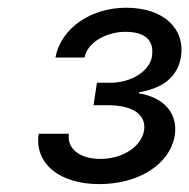

<svg xmlns="http://www.w3.org/2000/svg" viewBox="-20 -825 480 487"><path d="M231.5 -358C329.5 -358 410.5 -406.2 423.3 -481.5C431.8 -536.9 396.3 -578.1 332.4 -588.1V-590.9C392 -600.9 430.4 -629.3 438.9 -680.4C450.3 -750 397.7 -805.4 299.7 -805.4C213.1 -805.4 134.9 -755.7 120.7 -679H194.6C201.7 -718.8 251.4 -744.3 298.3 -744.3C350.9 -744.3 372.2 -720.2 365.1 -680.4C359.4 -646.3 315.3 -615.1 259.9 -615.1H225.9L217.3 -558.2H252.8C316.8 -558.2 352.3 -534.1 345.2 -492.9C338.1 -453.1 291.2 -421.9 234.4 -421.9C183.2 -421.9 149.1 -447.4 154.8 -485.8H78.1C66.8 -410.5 130.7 -358 231.5 -358Z"/></svg>

Font: Magic Ui Pro
Style: Italic
Weight: 400
Italic angle: -9.39999°
Designer: Stefan Endress, Andreas Faust
Version: Version 1.000;FEAKit 1.0